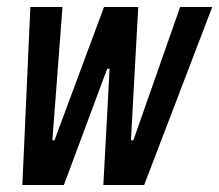

<svg xmlns="http://www.w3.org/2000/svg" viewBox="-20 -530 628 550"><path d="M44 0 67 -510H159L130 -128H136L278 -510H376L355 -128H362L496 -510H588L393 0H276L294 -333H287L163 0Z"/></svg>

Font: Saira ExtraCondensed SemiBold
Style: Italic
Weight: 600
Width: 2
Italic angle: -12°
Designer: Hector Gatti with collaboration of the Omnibus-Type team
Foundry: Omnibus-Type
Version: Version 1.101